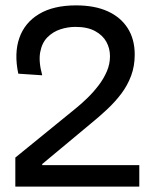

<svg xmlns="http://www.w3.org/2000/svg" viewBox="-20 -694 568 714"><path d="M37 0V-108L263 -292Q284 -309 306 -330.5Q328 -352 347 -377Q366 -402 377.5 -429Q389 -456 389 -485Q389 -514 375.5 -538.5Q362 -563 333.5 -578.5Q305 -594 261 -594Q232 -594 204.5 -585Q177 -576 156.5 -555.5Q136 -535 129.5 -500Q123 -465 137 -414L48 -420Q32 -496 52 -553Q72 -610 125.5 -642Q179 -674 263 -674Q332 -674 380.5 -652Q429 -630 455 -589Q481 -548 481 -491Q481 -448 467.5 -412Q454 -376 431 -345.5Q408 -315 378 -287Q348 -259 316 -233L137 -84V-80H498V0Z"/></svg>

Font: Bricolage Grotesque 96pt ExtraBold 96pt
Style: Regular
Weight: 400
Version: Version 1.001;gftools[0.9.33.dev8+g029e19f]